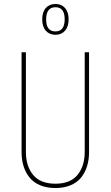

<svg xmlns="http://www.w3.org/2000/svg" viewBox="-20 -947 563 977"><path d="M329.1 -849.1Q329.1 -811.5 311 -790.8Q293 -770 262.2 -770Q231.4 -770 213.1 -790.8Q194.8 -811.5 194.8 -848.1Q194.8 -885.7 213.1 -906.2Q231.4 -926.8 262.2 -926.8Q293 -926.8 311 -906.2Q329.1 -885.7 329.1 -849.1ZM262.2 -910.2Q214.8 -910.2 214.8 -848.1Q214.8 -787.1 262.2 -787.1Q309.1 -787.1 309.1 -849.1Q309.1 -910.2 262.2 -910.2ZM433.1 -681.2V-171.9Q433.1 -133.8 423.1 -101.6Q413.1 -69.3 393.1 -43.9Q373 -18.6 339.4 -4.4Q305.7 9.8 262.2 9.8Q217.8 9.8 184.1 -4.4Q150.4 -18.6 130.1 -43.9Q109.9 -69.3 99.9 -101.6Q89.8 -133.8 89.8 -171.9V-681.2H111.8V-173.8Q111.8 -101.1 148.9 -56.6Q186 -12.2 262.2 -12.2Q337.9 -12.2 374.5 -57.1Q411.1 -102.1 411.1 -173.8V-681.2Z"/></svg>

Font: Fira Sans Compressed Thin
Style: Regular
Weight: 100
Width: 1
Designer: Carrois Corporate & Edenspiekermann AG
Foundry: Carrois Corporate GbR & Edenspiekermann AG
Version: Version 4.203;PS 004.203;hotconv 1.0.88;makeotf.lib2.5.64775